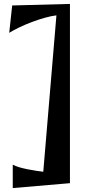

<svg xmlns="http://www.w3.org/2000/svg" viewBox="-20 -854 444 977"><path d="M335.9 78.1 44.9 103V-16.1Q58.1 -8.8 78.1 -2.9Q98.1 2.9 120.1 7.3Q142.1 11.7 163.3 14.9Q184.6 18.1 200.2 20L267.1 -775.9Q241.7 -772.9 209.2 -763.9Q176.8 -754.9 143.6 -742.4Q110.4 -730 79.6 -715.3Q48.8 -700.7 26.9 -687L42 -826.2L335.9 -834Z"/></svg>

Font: Original Surfer
Style: Regular
Weight: 400
Designer: Astigmatic (AOETI)
Foundry: Astigmatic (AOETI)
Version: Version 1.001